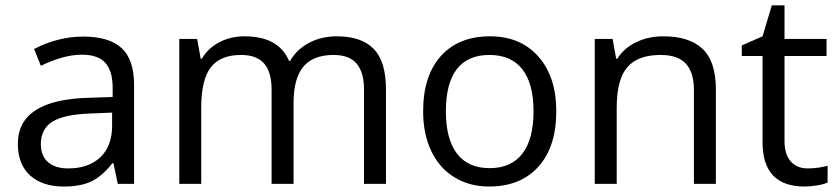

<svg xmlns="http://www.w3.org/2000/svg" viewBox="-20 -679 3097 709"><path d="M415 0 398.9 -76.2H395Q355 -25.9 315.2 -8.1Q275.4 9.8 215.8 9.8Q136.2 9.8 91.1 -31.2Q45.9 -72.3 45.9 -147.9Q45.9 -310.1 305.2 -317.9L396 -320.8V-354Q396 -417 368.9 -447Q341.8 -477.1 282.2 -477.1Q215.3 -477.1 130.9 -436L106 -498Q145.5 -519.5 192.6 -531.7Q239.7 -543.9 287.1 -543.9Q382.8 -543.9 429 -501.5Q475.1 -459 475.1 -365.2V0ZM231.9 -57.1Q307.6 -57.1 350.8 -98.6Q394 -140.1 394 -214.8V-263.2L313 -259.8Q216.3 -256.3 173.6 -229.7Q130.9 -203.1 130.9 -147Q130.9 -103 157.5 -80.1Q184.1 -57.1 231.9 -57.1Z M1324.2 0V-348.1Q1324.2 -412.1 1296.9 -444.1Q1269.5 -476.1 1211.9 -476.1Q1136.2 -476.1 1100.1 -432.6Q1064 -389.2 1064 -298.8V0H982.9V-348.1Q982.9 -412.1 955.6 -444.1Q928.2 -476.1 870.1 -476.1Q793.9 -476.1 758.5 -430.4Q723.1 -384.8 723.1 -280.8V0H642.1V-535.2H708L721.2 -461.9H725.1Q748 -501 789.8 -522.9Q831.5 -544.9 883.3 -544.9Q1008.8 -544.9 1047.4 -454.1H1051.3Q1075.2 -496.1 1120.6 -520.5Q1166 -544.9 1224.1 -544.9Q1314.9 -544.9 1360.1 -498.3Q1405.3 -451.7 1405.3 -349.1V0Z M2034.2 -268.1Q2034.2 -137.2 1968.3 -63.7Q1902.3 9.8 1786.1 9.8Q1714.4 9.8 1658.7 -23.9Q1603 -57.6 1572.8 -120.6Q1542.5 -183.6 1542.5 -268.1Q1542.5 -398.9 1607.9 -471.9Q1673.3 -544.9 1789.6 -544.9Q1901.9 -544.9 1968 -470.2Q2034.2 -395.5 2034.2 -268.1ZM1626.5 -268.1Q1626.5 -165.5 1667.5 -111.8Q1708.5 -58.1 1788.1 -58.1Q1867.7 -58.1 1908.9 -111.6Q1950.2 -165 1950.2 -268.1Q1950.2 -370.1 1908.9 -423.1Q1867.7 -476.1 1787.1 -476.1Q1707.5 -476.1 1667 -423.8Q1626.5 -371.6 1626.5 -268.1Z M2542.5 0V-346.2Q2542.5 -411.6 2512.7 -443.8Q2482.9 -476.1 2419.4 -476.1Q2335.4 -476.1 2296.4 -430.7Q2257.3 -385.3 2257.3 -280.8V0H2176.3V-535.2H2242.2L2255.4 -461.9H2259.3Q2284.2 -501.5 2329.1 -523.2Q2374 -544.9 2429.2 -544.9Q2525.9 -544.9 2574.7 -498.3Q2623.5 -451.7 2623.5 -349.1V0Z M2962.9 -57.1Q2984.4 -57.1 3004.4 -60.3Q3024.4 -63.5 3036.1 -66.9V-4.9Q3022.9 1.5 2997.3 5.6Q2971.7 9.8 2951.2 9.8Q2795.9 9.8 2795.9 -153.8V-472.2H2719.2V-511.2L2795.9 -544.9L2830.1 -659.2H2877V-535.2H3032.2V-472.2H2877V-157.2Q2877 -108.9 2899.9 -83Q2922.9 -57.1 2962.9 -57.1Z"/></svg>

Font: f01206874
Style: Regular
Weight: 400
Foundry: Ascender Corporation
Version: Version 1.10